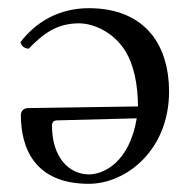

<svg xmlns="http://www.w3.org/2000/svg" viewBox="-20 -439 475 469"><path d="M50 -320C85 -356 118 -382 173 -382C207 -382 257 -362 287 -313C306 -282 317 -234 317 -179L49 -175C38 -175 31 -168 31 -158C31 -78 64 10 197 10C287 10 393 -71 393 -216C393 -269 379 -322 348 -358C316 -396 266 -419 197 -419C125 -419 68 -386 30 -336C33 -326 39 -321 50 -320ZM314 -150C296 -42 233 -13 197 -13C151 -13 107 -52 107 -132C107 -141 111 -145 121 -145Z"/></svg>

Font: Libertinus Serif Display
Style: Regular
Weight: 400
Designer: Philipp H. Poll, Khaled Hosny
Foundry: Caleb Maclennan
Version: Version 7.050;RELEASE